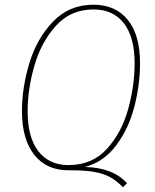

<svg xmlns="http://www.w3.org/2000/svg" viewBox="-20 -711 658 813"><path d="M518 65 500 82Q462 40 411 24.5Q360 9 273 10H270H269Q177 10 125 -55.5Q73 -121 73 -241Q73 -340 104.5 -444Q136 -548 204.5 -619.5Q273 -691 376 -691Q469 -691 521 -627Q573 -563 573 -443Q573 -354 549.5 -261.5Q526 -169 473.5 -97.5Q421 -26 340 -4Q459 -1 518 65ZM270 -12Q371 -12 433.5 -81.5Q496 -151 523 -250Q550 -349 550 -443Q550 -554 504.5 -612.5Q459 -671 376 -671Q279 -671 216.5 -601.5Q154 -532 125.5 -432.5Q97 -333 97 -240Q97 -129 142.5 -70.5Q188 -12 270 -12Z"/></svg>

Font: Fira Sans Condensed Thin
Style: Italic
Weight: 250
Width: 3
Italic angle: -8°
Designer: Carrois Corporate & Edenspiekermann AG
Foundry: Carrois Corporate GbR & Edenspiekermann AG
Version: Version 4.203